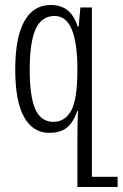

<svg xmlns="http://www.w3.org/2000/svg" viewBox="-20 -522 491 769"><path d="M451 186V227H330H290V37Q290 -48 293 -78H290Q274 -32 248 -11Q222 10 177 10Q112 10 76.5 -53Q41 -116 41 -244Q41 -372 77.5 -437Q114 -502 183 -502Q224 -502 250.5 -481Q277 -460 291 -416H295L302 -492H348V186ZM290 -244Q290 -458 199 -458Q146 -458 122.5 -405Q99 -352 99 -243Q99 -135 121.5 -84.5Q144 -34 194 -34Q240 -34 265 -78.5Q290 -123 290 -244Z"/></svg>

Font: Noto Serif Armenian Light Cond
Style: Regular
Weight: 300
Width: 3
Designer: Monotype Design team
Foundry: Monotype Imaging Inc.
Version: Version 1.000